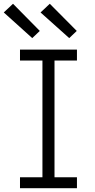

<svg xmlns="http://www.w3.org/2000/svg" viewBox="-32 -998 502 1018"><path d="M74 0V-58H193V-677H74V-735H376V-677H257V-58H376V0ZM335 -796 183 -932 232 -978 375 -834ZM139 -796 -12 -932 37 -978 179 -834Z"/></svg>

Font: Iosevka Etoile Light
Style: Regular
Weight: 300
Designer: Belleve Invis
Foundry: Belleve Invis
Version: Version 25.0.1; ttfautohint (v1.8.4)